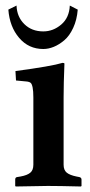

<svg xmlns="http://www.w3.org/2000/svg" viewBox="-20 -675 326 697"><path d="M40 -654.8Q41.5 -613.8 68.4 -587.4Q95.2 -561 137.2 -561Q172.9 -561 202.1 -585.7Q231.4 -610.4 233.4 -654.8L262.2 -640.1Q259.3 -603 245.8 -574Q232.4 -544.9 213.4 -528.8Q194.3 -512.7 175 -504.9Q155.8 -497.1 137.2 -497.1Q84 -497.1 49.6 -537.4Q15.1 -577.6 10.3 -640.1ZM210.9 -321.3V-77.1Q210.9 -57.6 222.2 -48.3Q233.4 -39.1 257.8 -34.2L268.1 -32.2Q275.9 -30.3 275.9 -22.9V0L273.9 2Q192.9 0 153.8 0L37.1 2L35.2 0V-22.9Q35.2 -31.2 42 -32.2L54.2 -34.2Q78.6 -38.6 89.8 -47.9Q101.1 -57.1 101.1 -77.1V-320.8Q101.1 -344.7 98.4 -357.7Q95.7 -370.6 91.3 -374.3Q86.9 -377.9 79.1 -378.9L38.1 -382.8L36.1 -417Q167.5 -434.6 207 -446.8Q213.9 -446.8 213.9 -443.8Q210.9 -371.1 210.9 -321.3Z"/></svg>

Font: Linux Libertine G
Style: Semibold
Weight: 600
Designer: Philipp H. Poll
Foundry: Philipp H. Poll
Version: Version 5.1.1